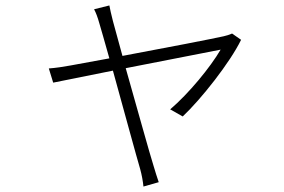

<svg xmlns="http://www.w3.org/2000/svg" viewBox="-20 -600 1040 704"><path d="M831 -477C822 -473 810 -469 800 -467C770 -460 580 -423 429 -395C412 -456 399 -505 394 -523C388 -548 383 -567 381 -580L325 -566C332 -553 338 -537 345 -512C350 -495 364 -447 381 -386C310 -373 254 -363 239 -360C211 -355 186 -351 159 -349L175 -297C200 -302 290 -320 394 -341C433 -200 482 -20 494 20C500 42 504 64 506 84L562 68C556 51 549 28 543 8C531 -29 481 -209 441 -350C598 -381 767 -414 789 -418C751 -353 672 -257 604 -199L650 -173C717 -236 823 -370 864 -454Z"/></svg>

Font: Noto Sans T Chinese Light
Style: Regular
Weight: 300
Designer: Ryoko NISHIZUKA (kana & ideographs); Paul D. Hunt (Latin, Greek & Cyrillic); Wenlong ZHANG (bopomofo); Sandoll Communica
Foundry: Adobe Systems Incorporated
Version: Version 1.000;PS 1;hotconv 1.0.78;makeotf.lib2.5.61930